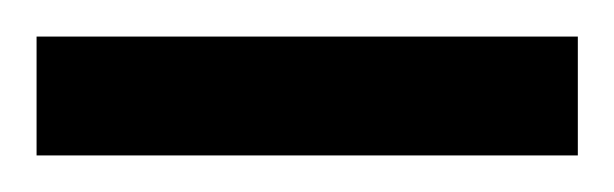

<svg xmlns="http://www.w3.org/2000/svg" viewBox="-20 70 336 105"><path d="M0 90H296V155H0Z"/></svg>

Font: Noto Sans Gurmukhi ExtraCondensed
Style: Regular
Weight: 400
Width: 2
Designer: Jelle Bosma - Monotype Design Team
Foundry: Monotype Imaging Inc.
Version: Version 2.004; ttfautohint (v1.8.4.7-5d5b)